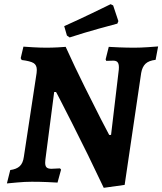

<svg xmlns="http://www.w3.org/2000/svg" viewBox="-20 -869 776 918"><path d="M548 -536Q550 -559 544 -569Q538 -579 522 -579L488 -578L485 -585L500 -645Q513 -644 549.5 -642.5Q586 -641 623 -641Q652 -641 688.5 -643.5Q725 -646 736 -647L724 -583Q691 -579 675.5 -564Q660 -549 655 -520L576 15L476 29Q401 -130 324.5 -280.5Q248 -431 248 -429H239L197 -106Q196 -100 196 -91Q196 -75 203 -68.5Q210 -62 226 -62L267 -64L272 -58L255 4Q242 3 205.5 1.5Q169 0 132 0Q99 0 61.5 3.5Q24 7 13 8L29 -56Q59 -60 74.5 -74.5Q90 -89 94 -119L155 -520Q156 -526 156 -535Q156 -558 140.5 -567.5Q125 -577 84 -582Q83 -584 81.5 -586Q80 -588 79 -591L92 -646Q103 -645 138 -643Q173 -641 202 -641Q228 -641 256.5 -642.5Q285 -644 294 -645Q338 -548 384.5 -454.5Q431 -361 462 -300.5Q493 -240 502 -224H511ZM313 -690 300 -699 287 -744Q354 -774 421.5 -806.5Q489 -839 509 -849L521 -843L546 -768L541 -756Q521 -751 452.5 -732Q384 -713 313 -690Z"/></svg>

Font: Alegreya SC
Style: Bold Italic
Weight: 700
Italic angle: -7°
Designer: Juan Pablo del Peral
Foundry: Huerta Tipografica
Version: Version 2.007; ttfautohint (v1.6)